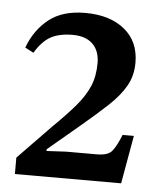

<svg xmlns="http://www.w3.org/2000/svg" viewBox="-42 -775 461 560"><g transform="rotate(5 188.5 -495.0)"><path d="M333 -252H22V-300L118 -399Q158 -438 183.5 -468Q209 -498 221.5 -527.5Q234 -557 234 -595Q234 -631 213.5 -651Q193 -671 155 -671Q115 -671 90 -657Q65 -643 45 -609L20 -622Q39 -674 79 -706Q119 -738 186 -738Q258 -738 301 -703Q344 -668 344 -606Q344 -568 327 -538Q310 -508 278 -478Q246 -448 202 -411L108 -332V-327L165 -330H255Q287 -330 299 -344Q311 -358 325 -393H358Z"/></g></svg>

Font: STIX Two Text SemiBold
Style: Regular
Weight: 600
Designer: Ross Mills, John Hudson & Paul Hanslow, Tiro Typeworks Ltd; with prior portions MicroPress Inc., and Coen Hoffman.
Foundry: Tiro Typeworks Ltd
Version: Version 2.13 b171